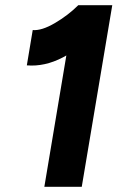

<svg xmlns="http://www.w3.org/2000/svg" viewBox="-20 -720 469 740"><path d="M254.6 -619.1 282.6 -700H412.7L295.1 0H150.9ZM282.1 -700.3 366.9 -605.1Q291.8 -535.2 222.1 -498.7Q152.3 -462.3 83.4 -468.1L106.1 -604.1Q140.6 -601.2 191.4 -631Q242.2 -660.7 282.1 -700.3Z"/></svg>

Font: Oak Sans Light Italic
Style: Regular
Weight: 400
Italic angle: -9.5°
Foundry: Erik Kennedy, Walven
Version: Version 1.000;Glyphs 3.1.2 (3151)